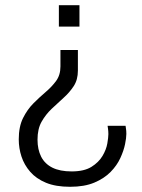

<svg xmlns="http://www.w3.org/2000/svg" viewBox="-20 -531 544 737"><path d="M279 -339V-260Q279 -225 263 -200.5Q247 -176 224 -155.5Q201 -135 178 -113Q155 -91 139.5 -63.5Q124 -36 124 5Q124 43 138 70.5Q152 98 181 112.5Q210 127 255 127Q303 127 331 109.5Q359 92 373.5 67.5Q388 43 392 19.5Q396 -4 396 -16Q396 -27 394.5 -37.5Q393 -48 393 -48H462Q462 -46 463.5 -37.5Q465 -29 465 -17Q465 -2 460 22.5Q455 47 442 75.5Q429 104 404.5 129Q380 154 342 170Q304 186 249 186Q194 186 156.5 170.5Q119 155 96 128.5Q73 102 62.5 70Q52 38 52 4Q52 -45 68.5 -78Q85 -111 108.5 -134.5Q132 -158 155.5 -178Q179 -198 195.5 -220.5Q212 -243 212 -276V-339ZM285 -511V-429H206V-511Z"/></svg>

Font: Chivo Medium ExtraLight
Style: Regular
Weight: 250
Version: Version 2.002